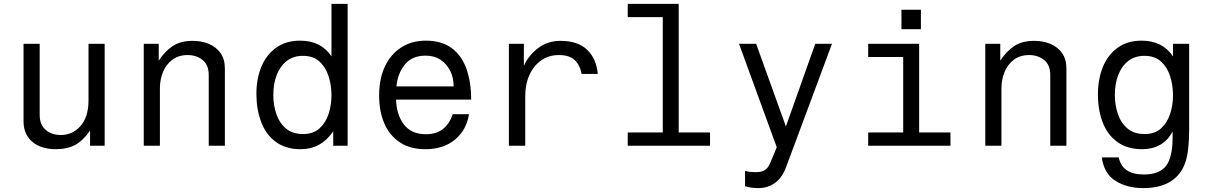

<svg xmlns="http://www.w3.org/2000/svg" viewBox="-20 -749 6220 987"><path d="M518 -524V0H443V-78Q407 -26 366.5 -4Q326 18 268 18Q199 18 155 -13Q101 -52 101 -125V-524H184V-158Q184 -105 219 -78Q248 -55 292 -55Q351 -55 391 -98Q435 -145 435 -233V-524Z M719 0V-524H796V-437Q827 -485 867.5 -512Q908 -539 970 -539Q1016 -539 1053.5 -523.5Q1091 -508 1113.5 -476.5Q1136 -445 1136 -396V0H1053V-363Q1053 -416 1021 -441Q989 -466 945 -466Q898 -466 866 -442Q834 -418 818 -379Q802 -340 802 -295V0Z M1684 -729H1767V0H1693V-74Q1630 18 1526 18Q1449 18 1398 -19.5Q1347 -57 1322.5 -122Q1298 -187 1298 -267Q1298 -343 1323 -404.5Q1348 -466 1398.5 -503Q1449 -540 1523 -540Q1630 -540 1684 -459ZM1537 -462Q1488 -462 1454 -435.5Q1420 -409 1402.5 -363.5Q1385 -318 1385 -261Q1385 -208 1401 -162Q1417 -116 1450.5 -88Q1484 -60 1538 -60Q1591 -60 1623 -89.5Q1655 -119 1669.5 -164.5Q1684 -210 1684 -258Q1684 -311 1669 -357.5Q1654 -404 1622 -433Q1590 -462 1537 -462Z M2391 -162Q2378 -80 2318.5 -31Q2259 18 2167 18Q2088 18 2035 -17.5Q1982 -53 1955.5 -115Q1929 -177 1929 -257Q1929 -345 1959 -408Q1989 -471 2043 -505.5Q2097 -540 2169 -540Q2250 -540 2301.5 -502Q2353 -464 2377.5 -396Q2402 -328 2402 -237H2016Q2018 -160 2056 -109.5Q2094 -59 2170 -59Q2273 -59 2307 -162ZM2168 -463Q2098 -463 2061 -417Q2024 -371 2018 -305H2312Q2312 -349 2294.5 -384.5Q2277 -420 2245 -441.5Q2213 -463 2168 -463Z M2596 0V-524H2673V-411Q2699 -467 2748 -503Q2797 -539 2861 -539Q2951 -539 2998.5 -493Q3046 -447 3053 -369H2970Q2961 -416 2933.5 -441Q2906 -466 2853 -466Q2801 -466 2762 -438.5Q2723 -411 2701.5 -363.5Q2680 -316 2680 -254V0Z M3469 -729V-68H3630V0H3207V-68H3387V-661H3207V-729Z M4021 110Q4001 164 3964 191Q3927 218 3878 218Q3840 218 3810 208V130Q3827 134 3840.5 135Q3854 136 3867 136Q3896 136 3913 124.5Q3930 113 3941 85L3973 8L3779 -524H3867L4020 -99L4171 -524H4257Z M4705 -524V-68H4866V0H4443V-68H4623V-456H4443V-524ZM4614 -599V-699H4714V-599Z M5045 0V-524H5122V-437Q5153 -485 5193.5 -512Q5234 -539 5296 -539Q5342 -539 5379.5 -523.5Q5417 -508 5439.5 -476.5Q5462 -445 5462 -396V0H5379V-363Q5379 -416 5347 -441Q5315 -466 5271 -466Q5224 -466 5192 -442Q5160 -418 5144 -379Q5128 -340 5128 -295V0Z M5858 218Q5773 218 5714 180.5Q5655 143 5644 60H5731Q5749 148 5860 148Q5939 148 5973.5 104.5Q6008 61 6008 -44V-74Q5985 -28 5944.5 -5Q5904 18 5852 18Q5775 18 5724 -19Q5673 -56 5648.5 -120Q5624 -184 5624 -264Q5624 -341 5649 -403.5Q5674 -466 5724.5 -503Q5775 -540 5849 -540Q5956 -540 6010 -459V-524H6093V-85Q6093 24 6075 81Q6053 149 5998 183.5Q5943 218 5858 218ZM5864 -60Q5917 -60 5949 -89.5Q5981 -119 5995.5 -164.5Q6010 -210 6010 -258Q6010 -311 5995 -357.5Q5980 -404 5948 -433Q5916 -462 5863 -462Q5814 -462 5780 -435.5Q5746 -409 5728.5 -363.5Q5711 -318 5711 -261Q5711 -208 5727 -162Q5743 -116 5776.5 -88Q5810 -60 5864 -60Z"/></svg>

Font: Fragment Mono
Style: Regular
Weight: 400
Monospace: yes
Designer: Wei Huang based on Nimbus Sans by URW Studio, based on Helvetica by Max Miedinger.
Foundry: Wei Huang
Version: Version 1.021; ttfautohint (v1.8.4.7-5d5b)